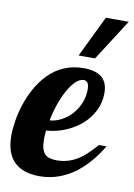

<svg xmlns="http://www.w3.org/2000/svg" viewBox="-99 -805 604 866"><g transform="rotate(10 203.5 -372.0)"><path d="M314.5 -750H419.4L298.3 -561H223.1ZM29.3 -31.2Q-13.2 -70.8 -13.2 -152.8Q-13.2 -183.6 -7.1 -221.2Q-1 -258.8 11.2 -296.4Q24.9 -338.4 46.1 -376Q67.4 -413.6 95.7 -442.4Q161.1 -508.8 256.8 -508.8Q317.9 -508.8 345.7 -479.5Q367.2 -456.5 367.2 -413.1Q367.2 -370.6 348.6 -333.3Q330.1 -295.9 297.4 -267.1Q264.6 -238.8 223.1 -221.9Q181.6 -205.1 137.2 -202.1Q134.8 -176.8 134.8 -162.1Q134.8 -113.3 153.3 -94.7Q169.4 -78.1 207 -78.1Q261.2 -78.1 306.2 -107.4Q325.2 -119.6 342.8 -136.5Q360.4 -153.3 383.8 -179.2H418Q370.6 -99.1 309.1 -51.8Q233.4 5.9 143.1 5.9Q69.3 5.9 29.3 -31.2ZM246.1 -303.2Q266.6 -326.7 278.3 -355.7Q290 -384.8 290 -415Q290 -435.1 284.4 -445.6Q278.8 -456.1 265.1 -456.1Q247.1 -456.1 228.8 -438.5Q210.4 -420.9 193.4 -390.1Q177.7 -361.3 165 -324.7Q152.3 -288.1 145 -250Q172.9 -252 199.2 -266.1Q225.6 -280.3 246.1 -303.2Z"/></g></svg>

Font: Pattaya
Style: Regular
Weight: 400
Designer: Pablo Impallari / Thai characters Designed by Thanarat Vachiruckul and Suppakit Chalermlarp
Foundry: Pablo Impallari
Version: Version 1.007;September 16, 2023;FontCreator 15.0.0.2934 64-